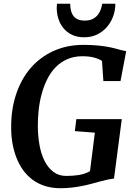

<svg xmlns="http://www.w3.org/2000/svg" viewBox="-20 -995 722 1023"><path d="M428.7 -796.4Q389.6 -796.4 362.1 -810.3Q334.5 -824.2 316.7 -846.7Q298.8 -869.1 290.5 -897.2Q282.2 -925.3 282.2 -953.6Q282.2 -964.8 283.7 -975.1H354L355 -956.5Q356.4 -944.8 360.1 -932.1Q363.8 -919.4 372.1 -908.9Q380.4 -898.4 394.8 -891.8Q409.2 -885.3 431.2 -885.3Q458 -885.3 475.1 -894.5Q492.2 -903.8 502.4 -917.5Q512.7 -931.2 517.6 -946.8Q522.5 -962.4 524.9 -975.1H594.2Q594.7 -971.2 594.5 -966.8Q594.2 -962.4 593.8 -958.5Q591.8 -929.7 580.1 -900.9Q568.4 -872.1 547.6 -848.9Q526.9 -825.7 497.1 -811Q467.3 -796.4 428.7 -796.4ZM302.2 7.8Q255.9 7.8 218.5 -4.4Q181.2 -16.6 152.3 -38.3Q123.5 -60.1 102.5 -89.6Q81.5 -119.1 67.9 -154.1Q54.2 -189 47.1 -227.8Q40 -266.6 39.6 -306.2Q37.6 -406.2 64.7 -489.3Q91.8 -572.3 142.3 -631.3Q192.9 -690.4 264.6 -723.1Q336.4 -755.9 424.3 -755.9Q465.8 -755.9 497.3 -752.9Q528.8 -750 553 -745.6Q577.1 -741.2 595.2 -736.3Q613.3 -731.4 627.9 -727.5L652.3 -722.2L622.1 -563H530.8L523.4 -670.4Q505.9 -681.6 480.7 -688.5Q455.6 -695.3 419.4 -695.3Q373.5 -695.3 337.9 -679.4Q302.2 -663.6 275.6 -636Q249 -608.4 231 -571.5Q212.9 -534.7 201.7 -492.9Q190.4 -451.2 185.8 -406.5Q181.2 -361.8 181.6 -318.8Q182.1 -268.1 190.7 -220.9Q199.2 -173.8 217.5 -137.5Q235.8 -101.1 264.4 -79.3Q293 -57.6 333 -57.6Q369.6 -57.6 401.4 -62.7Q433.1 -67.9 459.5 -83L485.4 -288.1L378.9 -296.4L386.7 -360.4H628.9L587.4 -43.5Q572.3 -42 551.5 -37.6Q530.8 -33.2 509.8 -27.3Q489.7 -22 466.8 -15.6Q443.8 -9.3 417.7 -4.2Q391.6 1 362.8 4.4Q334 7.8 302.2 7.8Z"/></svg>

Font: Brush Lettering One
Style: Bold Italic
Weight: 400
Italic angle: -7°
Designer: Eben Sorkin
Foundry: Eben Sorkin
Version: Version 1.001